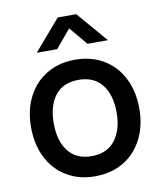

<svg xmlns="http://www.w3.org/2000/svg" viewBox="-87 -840 783 925"><g transform="rotate(-10 305.0 -377.5)"><path d="M229.5 -620H129.5L258.5 -770H349L478 -620H378L303.5 -708.5ZM40 -270.5Q40 -354.5 73 -419Q106 -483.5 166 -519.2Q226 -555 304.5 -555Q384 -555 444.2 -519Q504.5 -483 537 -418.2Q569.5 -353.5 569.5 -270.5Q569.5 -186.5 536.8 -121.8Q504 -57 444 -21Q384 15 304.5 15Q225 15 165 -21.2Q105 -57.5 72.5 -122.2Q40 -187 40 -270.5ZM458.5 -270.5Q458.5 -357 419 -406.8Q379.5 -456.5 304.5 -456.5Q228.5 -456.5 189.8 -406.5Q151 -356.5 151 -270.5Q151 -183.5 190.5 -133.5Q230 -83.5 304.5 -83.5Q379.5 -83.5 419 -134.2Q458.5 -185 458.5 -270.5Z"/></g></svg>

Font: Hauora SemiBold
Style: Regular
Weight: 600
Designer: Wayne Shih
Foundry: WCYS
Version: Version 1.001